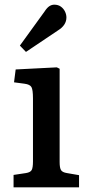

<svg xmlns="http://www.w3.org/2000/svg" viewBox="-20 -801 382 821"><path d="M38 0V-53L91 -61Q110 -64 115.5 -74Q121 -84 121 -111V-380Q121 -417 114.5 -428.5Q108 -440 85 -443L40 -449L47 -504L223 -513L235 -507V-108Q235 -83 241 -73.5Q247 -64 266 -61L318 -52V0ZM91 -579 65 -606 170 -751Q181 -768 191 -774.5Q201 -781 212 -781Q229 -781 240.5 -772.5Q252 -764 258 -751.5Q264 -739 264 -726Q264 -710 255 -696Q246 -682 228 -671Z"/></svg>

Font: Literata 18pt Medium
Style: Regular
Weight: 500
Designer: Latin by Veronika Burian and Jose Scaglione. Greek by Irene Vlachou. Cyrillic by Vera Evstafieva.
Foundry: TypeTogether
Version: Version 3.103;gftools[0.9.29]